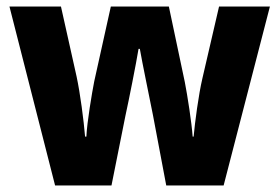

<svg xmlns="http://www.w3.org/2000/svg" viewBox="-20 -569 857 589"><path d="M449 -217 490 0H666L808 -549H652L601 -329C589 -278 578 -194 574 -150H571C568 -193 555 -276 547 -317L498 -549H320L269 -319C262 -283 247 -195 245 -150H241C237 -199 226 -283 215 -334L167 -549H9L149 0H322L365 -215C375 -260 398 -376 405 -419H409C416 -378 440 -263 449 -217Z"/></svg>

Font: Noto Sans Gurmukhi UI SemiCondensed ExtraBold
Style: Regular
Weight: 800
Width: 4
Designer: Jelle Bosma - Monotype Design Team
Foundry: Monotype Imaging Inc.
Version: Version 2.004